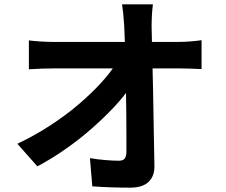

<svg xmlns="http://www.w3.org/2000/svg" viewBox="-20 -821 1040 884"><path d="M684 -801Q681 -778 679.5 -751Q678 -724 678 -700Q679 -658 680 -609Q681 -560 682.5 -505Q684 -450 685 -392.5Q686 -335 687 -277.5Q688 -220 689 -164.5Q690 -109 691 -58Q692 -10 664 16.5Q636 43 579 43Q534 43 491 41.5Q448 40 405 37L394 -93Q428 -87 465 -84Q502 -81 527 -81Q546 -81 554 -91Q562 -101 562 -123Q562 -157 562 -201.5Q562 -246 561.5 -296.5Q561 -347 560 -400.5Q559 -454 558 -507Q557 -560 555.5 -609Q554 -658 552 -700Q550 -733 547.5 -757.5Q545 -782 542 -801ZM113 -635Q135 -632 166.5 -630Q198 -628 224 -628Q239 -628 275 -628Q311 -628 360.5 -628Q410 -628 466 -628Q522 -628 577 -628Q632 -628 680 -628Q728 -628 761 -628Q794 -628 804 -628Q828 -628 859 -630.5Q890 -633 908 -636V-503Q884 -504 857.5 -505Q831 -506 811 -506Q802 -506 769 -506Q736 -506 687.5 -506Q639 -506 582 -506Q525 -506 467.5 -506Q410 -506 359.5 -506Q309 -506 274 -506Q239 -506 227 -506Q200 -506 170 -505Q140 -504 113 -502ZM60 -159Q138 -196 209 -242Q280 -288 339 -338Q398 -388 443.5 -437.5Q489 -487 516 -531L581 -530L582 -424Q552 -378 505 -328Q458 -278 401 -228Q344 -178 280 -133.5Q216 -89 152 -55Z"/></svg>

Font: Noto Sans SC Thin
Style: Bold
Weight: 700
Version: Version 2.004-H2;hotconv 1.0.118;makeotfexe 2.5.65603